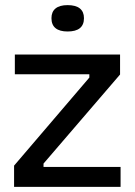

<svg xmlns="http://www.w3.org/2000/svg" viewBox="-20 -730 527 750"><path d="M35 0V-83L329 -427V-440H38V-517H449V-439L150 -91V-78H451V0ZM244 -607Q213 -607 197 -620Q181 -633 181 -659Q181 -684 197 -697Q213 -710 244 -710Q276 -710 292 -697Q308 -684 308 -659Q308 -633 292 -620Q276 -607 244 -607Z"/></svg>

Font: Bricolage Grotesque 16pt
Style: Regular
Weight: 400
Version: Version 1.001;gftools[0.9.33.dev8+g029e19f]